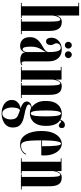

<svg xmlns="http://www.w3.org/2000/svg" viewBox="697 -1488 1039 2474"><g transform="rotate(90 1217.0 -250.5)"><path d="M16.5 0V-10H60V-740H16.5V-750H180V-457Q183 -470 191.5 -486.2Q200 -502.5 217.5 -514.8Q235 -527 265.5 -527Q297 -527 322.5 -512.5Q348 -498 363 -462.2Q378 -426.5 378 -362.5V-10H419.5V0H225.5V-10H258V-356.5Q258 -432.5 253 -470Q248 -507.5 230 -507.5Q217.5 -507.5 206.8 -492.5Q196 -477.5 188.8 -454.5Q181.5 -431.5 180 -408.5V-10H212.5V0Z M571 10.5Q523 10.5 490.8 -21Q458.5 -52.5 458.5 -115.5Q458.5 -164 478 -195Q497.5 -226 526 -246.5Q554.5 -267 583 -282.8Q611.5 -298.5 631 -316.2Q650.5 -334 650.5 -360.5Q650.5 -397 646.5 -432.5Q642.5 -468 630.5 -491Q618.5 -514 594 -514Q573 -514 555.2 -499.2Q537.5 -484.5 537.5 -458.5Q537.5 -445 543.2 -434.2Q549 -423.5 554.5 -411.5Q560 -399.5 560 -382.5Q560 -356.5 547.8 -340.2Q535.5 -324 512.5 -324Q490 -324 477.8 -342.5Q465.5 -361 465.5 -393.5Q465.5 -431.5 485.5 -461.5Q505.5 -491.5 540 -509Q574.5 -526.5 618.5 -526.5Q657 -526.5 691.8 -509.5Q726.5 -492.5 748.5 -453.8Q770.5 -415 770.5 -350V-52.5Q770.5 -8.5 792 -8.5Q798.5 -8.5 805.8 -12.2Q813 -16 816.5 -19.5L822 -10.5Q817.5 -5 799 1.8Q780.5 8.5 750 8.5Q714 8.5 684.8 -6.5Q655.5 -21.5 655 -57Q653 -44 644.8 -28.2Q636.5 -12.5 619 -1Q601.5 10.5 571 10.5ZM615.5 -22Q630 -22 640.2 -39.8Q650.5 -57.5 650.5 -74V-330Q649 -316 638.2 -299Q627.5 -282 614 -259.5Q600.5 -237 590.5 -206Q580.5 -175 580.5 -132.5Q580.5 -80.5 587.5 -51.2Q594.5 -22 615.5 -22ZM684 -566Q666 -566 653 -579.2Q640 -592.5 640 -610Q640 -628.5 653 -642.2Q666 -656 684 -656Q701.5 -656 715 -642.2Q728.5 -628.5 728.5 -610Q728.5 -592.5 715 -579.2Q701.5 -566 684 -566ZM561 -566Q543.5 -566 530.8 -579.2Q518 -592.5 518 -610Q518 -628.5 530.8 -642.2Q543.5 -656 561 -656Q579.5 -656 592.5 -642.2Q605.5 -628.5 605.5 -610Q605.5 -592.5 592.5 -579.2Q579.5 -566 561 -566Z M841.5 0V-10H885.5V-513.5H841.5V-523.5H1005.5V-452.5Q1010 -469 1018.8 -486Q1027.5 -503 1044.2 -514.8Q1061 -526.5 1090 -526.5Q1120.5 -526.5 1145.8 -514Q1171 -501.5 1186.2 -466.8Q1201.5 -432 1201.5 -365V-10H1243V0H1049V-10H1081.5V-359Q1081.5 -434 1075.5 -470.5Q1069.5 -507 1051.5 -507Q1040.5 -507 1030.2 -490.5Q1020 -474 1013.2 -451Q1006.5 -428 1005.5 -408.5V-10H1038V0Z M1442 249Q1397 249 1357 234.2Q1317 219.5 1292.2 190Q1267.5 160.5 1267.5 116Q1267.5 84 1284.2 59.2Q1301 34.5 1326.5 20.5Q1352 6.5 1378 6Q1374.5 5 1360.2 -0.2Q1346 -5.5 1329 -15.8Q1312 -26 1299.5 -41Q1287 -56 1287 -76Q1287 -97.5 1299.8 -111Q1312.5 -124.5 1329.2 -131Q1346 -137.5 1357.5 -137.5Q1362 -137.5 1363 -137Q1353 -143.5 1333.2 -163.2Q1313.5 -183 1297 -220.8Q1280.5 -258.5 1280.5 -319Q1280.5 -399 1305.2 -444Q1330 -489 1367.2 -507.8Q1404.5 -526.5 1442.5 -526.5Q1488.5 -526.5 1522 -508Q1529 -532 1546.5 -549.2Q1564 -566.5 1589 -566.5Q1629.5 -566.5 1629.5 -527.5Q1629.5 -489 1594.5 -489Q1582.5 -489 1574 -496.5Q1565.5 -504 1559 -511.2Q1552.5 -518.5 1545.5 -518.5Q1535 -518.5 1530.5 -503Q1601.5 -456.5 1601.5 -325.5Q1601.5 -261 1585.8 -220Q1570 -179 1545.2 -156.2Q1520.5 -133.5 1492.8 -124.5Q1465 -115.5 1441 -115.5Q1411.5 -115.5 1394.2 -121.5Q1377 -127.5 1373 -130Q1372 -130.5 1369 -130.5Q1360 -130.5 1343 -123.8Q1326 -117 1326 -101.5Q1326 -84 1362 -69.8Q1398 -55.5 1466 -43Q1540.5 -29.5 1581.5 2.8Q1622.5 35 1622.5 103Q1622.5 145 1605 173.2Q1587.5 201.5 1559.5 218Q1531.5 234.5 1500.2 241.8Q1469 249 1442 249ZM1441 -125.5Q1452 -125.5 1460.5 -139.8Q1469 -154 1474 -196.2Q1479 -238.5 1479 -323.5Q1479 -402.5 1474.2 -444.2Q1469.5 -486 1461 -501.2Q1452.5 -516.5 1441.5 -516.5Q1430.5 -516.5 1421.8 -501.2Q1413 -486 1408 -443.8Q1403 -401.5 1403 -321.5Q1403 -238.5 1408 -196.2Q1413 -154 1421.5 -139.8Q1430 -125.5 1441 -125.5ZM1442 240Q1477.5 240 1498 207.2Q1518.5 174.5 1518.5 132Q1518.5 60.5 1470 39.5Q1454 33 1431.8 23.8Q1409.5 14.5 1399.5 12.5Q1386.5 17 1378.8 34.2Q1371 51.5 1367.5 73.8Q1364 96 1364 116Q1364 145.5 1372.5 174Q1381 202.5 1398.2 221.2Q1415.5 240 1442 240Z M1835 10Q1781.5 10 1744 -26.5Q1706.5 -63 1687 -125Q1667.5 -187 1667.5 -263.5Q1667.5 -358.5 1693.2 -416.2Q1719 -474 1756.8 -500.2Q1794.5 -526.5 1829.5 -526.5Q1872.5 -526.5 1907.2 -497.8Q1942 -469 1962.2 -418Q1982.5 -367 1982.5 -299.5Q1982.5 -280.5 1981 -262.5H1788Q1788 -183.5 1791.8 -125Q1795.5 -66.5 1809.8 -34.2Q1824 -2 1855 -2Q1900 -2 1926.8 -22.8Q1953.5 -43.5 1963 -68L1971 -62Q1959 -33.5 1926.2 -11.8Q1893.5 10 1835 10ZM1829.5 -517Q1810.5 -517 1799.5 -457.5Q1788.5 -398 1788 -272.5H1864Q1864 -393 1856.8 -455Q1849.5 -517 1829.5 -517Z M2019.5 0V-10H2063.5V-513.5H2019.5V-523.5H2183.5V-452.5Q2188 -469 2196.8 -486Q2205.5 -503 2222.2 -514.8Q2239 -526.5 2268 -526.5Q2298.5 -526.5 2323.8 -514Q2349 -501.5 2364.2 -466.8Q2379.5 -432 2379.5 -365V-10H2421V0H2227V-10H2259.5V-359Q2259.5 -434 2253.5 -470.5Q2247.5 -507 2229.5 -507Q2218.5 -507 2208.2 -490.5Q2198 -474 2191.2 -451Q2184.5 -428 2183.5 -408.5V-10H2216V0Z"/></g></svg>

Font: Imbue 100pt
Style: Bold
Weight: 700
Designer: Tyler Finck
Foundry: Etcetera Type Company
Version: Version 1.102; ttfautohint (v1.8.3)